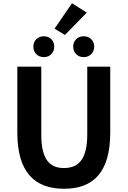

<svg xmlns="http://www.w3.org/2000/svg" viewBox="-20 -1152 788 1186"><path d="M375 14C556 14 661 -87 661 -333V-740H519V-320C519 -166 463 -114 375 -114C288 -114 235 -166 235 -320V-740H87V-333C87 -87 195 14 375 14ZM251 -799C289 -799 315 -827 315 -864C315 -901 289 -928 251 -928C213 -928 186 -901 186 -864C186 -827 213 -799 251 -799ZM317 -975 381 -936 516 -1074 425 -1132ZM497 -799C535 -799 562 -827 562 -864C562 -901 535 -928 497 -928C459 -928 432 -901 432 -864C432 -827 459 -799 497 -799Z"/></svg>

Font: Noto Sans Japanese Bold
Style: Bold
Weight: 700
Designer: Ryoko NISHIZUKA (kana & ideographs); Paul D. Hunt (Latin, Greek & Cyrillic); Wenlong ZHANG (bopomofo); Sandoll Communica
Foundry: Adobe Systems Incorporated
Version: Version 1.000;PS 1;hotconv 1.0.78;makeotf.lib2.5.61930